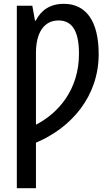

<svg xmlns="http://www.w3.org/2000/svg" viewBox="-20 -744 570 1004"><path d="M68 240H168V2C354 -76 496 -241 496 -461C496 -635 429 -724 314 -724C242 -724 195 -691 167 -636H163L149 -714H68ZM168 -92V-467C168 -576 212 -637 286 -637C356 -637 393 -584 393 -463C393 -275 285 -152 168 -92Z"/></svg>

Font: Noto Sans Mono Condensed Medium
Style: Regular
Weight: 500
Width: 3
Designer: Monotype Design Team
Foundry: Monotype Imaging Inc.
Version: Version 2.014